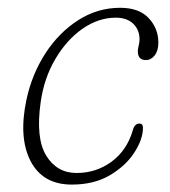

<svg xmlns="http://www.w3.org/2000/svg" viewBox="-20 -478 448 505"><path d="M284.5 -431.5Q239 -431.5 197.2 -402.5Q155.5 -373.5 125.8 -323.2Q96 -273 87 -209.5Q73.5 -114.5 101.5 -68.8Q129.5 -23 181.5 -23Q233 -23 273.5 -52.8Q314 -82.5 329.5 -136Q334 -153 347 -153Q356 -153 356 -142Q356 -112 333.5 -77Q311 -42 269.2 -17.2Q227.5 7.5 169 7.5Q92.5 7.5 60.5 -54.2Q28.5 -116 49.5 -215.5Q64 -283 99.5 -337.8Q135 -392.5 185.8 -425Q236.5 -457.5 296 -457.5Q346 -457.5 371.2 -430.2Q396.5 -403 396.5 -366Q396.5 -344.5 386.8 -332.2Q377 -320 364 -320Q342.5 -320 342.5 -343Q342.5 -349.5 344.8 -358Q347 -366.5 347 -374.5Q347 -399.5 330.5 -415.5Q314 -431.5 284.5 -431.5Z"/></svg>

Font: Fraunces 9pt SuperSoft Thin
Style: Italic
Weight: 100
Italic angle: -16°
Version: Version 1.000;[0bf87f6ff]